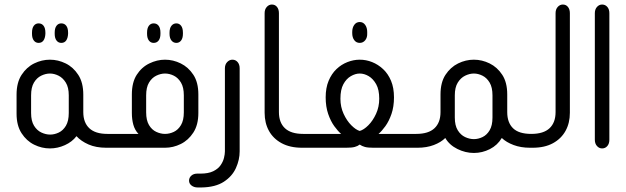

<svg xmlns="http://www.w3.org/2000/svg" viewBox="-20 -651 2759 846"><path d="M150 -462Q137 -462 129 -472.5Q121 -483 121 -502V-507Q121 -527 129 -537.5Q137 -548 150 -548Q164 -548 172 -537.5Q180 -527 180 -507V-502Q179 -483 171.5 -472.5Q164 -462 150 -462ZM250 -462Q237 -462 229 -472.5Q221 -483 221 -502V-507Q221 -527 229 -537.5Q237 -548 250 -548Q264 -548 272 -537.5Q280 -527 280 -507V-502Q279 -483 271.5 -472.5Q264 -462 250 -462ZM460 -61V0H448Q403 0 370 -14.5Q337 -29 317 -51Q298 -26 266 -11.5Q234 3 200 3Q164 3 130.5 -13.5Q97 -30 75 -64Q53 -98 53 -150V-234Q53 -287 75 -321Q97 -355 130.5 -371.5Q164 -388 200 -388Q236 -388 269.5 -371.5Q303 -355 325 -321Q347 -287 347 -234V-157Q347 -111 373.5 -86Q400 -61 453 -61ZM283 -153V-231Q283 -266 270 -287Q257 -308 238 -317.5Q219 -327 200 -327Q181 -327 161.5 -317.5Q142 -308 129.5 -287Q117 -266 117 -231V-153Q117 -118 130 -97Q143 -76 162.5 -67Q182 -58 201 -58Q220 -58 239 -67Q258 -76 270.5 -97Q283 -118 283 -153Z M657 -462Q644 -462 636 -472.5Q628 -483 628 -502V-507Q628 -527 636 -537.5Q644 -548 657 -548Q671 -548 679 -537.5Q687 -527 687 -507V-502Q687 -483 679 -472.5Q671 -462 657 -462ZM757 -462Q744 -462 735.5 -472.5Q727 -483 727 -502V-507Q727 -527 735.5 -537.5Q744 -548 757 -548Q770 -548 778 -537.5Q786 -527 786 -507V-502Q786 -483 778 -472.5Q770 -462 757 -462ZM448 0V-61H590Q574 -78 567.5 -101.5Q561 -125 561 -153V-235Q561 -288 582.5 -321.5Q604 -355 638 -371.5Q672 -388 707 -388Q743 -388 776.5 -371.5Q810 -355 832 -321.5Q854 -288 854 -235V-153Q854 -101 832 -67Q810 -33 776.5 -16.5Q743 0 707 0ZM707 -61Q727 -61 746 -70Q765 -79 777.5 -100Q790 -121 790 -156V-231Q790 -266 777.5 -287Q765 -308 746 -317.5Q727 -327 707 -327Q688 -327 668.5 -317.5Q649 -308 636.5 -287Q624 -266 624 -231V-156Q624 -121 636.5 -100Q649 -79 668.5 -70Q688 -61 707 -61Z M868 175H851Q835 175 824 166.5Q813 158 813 145Q813 132 823 123Q833 114 849 114H863Q898 114 919.5 103.5Q941 93 952 77Q963 61 967 44.5Q971 28 971 16V-350Q971 -367 981 -377.5Q991 -388 1004 -388Q1018 -388 1027 -377.5Q1036 -367 1036 -350V16Q1036 53 1019.5 89.5Q1003 126 966 150Q929 174 868 175Z M1322 0H1311Q1258 0 1221 -20Q1184 -40 1165 -74.5Q1146 -109 1146 -154V-593Q1146 -610 1155.5 -620.5Q1165 -631 1178 -631Q1192 -631 1200.5 -620.5Q1209 -610 1209 -593V-157Q1209 -111 1235.5 -86Q1262 -61 1316 -61H1322Z M1565 -462Q1550 -462 1541 -474Q1532 -486 1532 -505V-510Q1532 -529 1541 -541.5Q1550 -554 1565 -554Q1580 -554 1589 -541.5Q1598 -529 1598 -510V-505Q1599 -486 1589.5 -474Q1580 -462 1565 -462ZM1310 0V-61H1483Q1469 -73 1453 -95Q1437 -117 1426 -149Q1415 -181 1415 -222Q1415 -264 1428 -295Q1441 -326 1462.5 -346.5Q1484 -367 1511 -377.5Q1538 -388 1565 -388Q1593 -388 1619.5 -377.5Q1646 -367 1668 -346.5Q1690 -326 1703 -295Q1716 -264 1716 -222Q1716 -181 1705 -149Q1694 -117 1678 -95Q1662 -73 1648 -61H1820V0H1625Q1601 0 1588 -3.5Q1575 -7 1565 -14Q1556 -7 1543 -3.5Q1530 0 1505 0ZM1565 -74Q1583 -79 1603 -99Q1623 -119 1637 -149.5Q1651 -180 1651 -216Q1651 -256 1637.5 -280Q1624 -304 1604.5 -315.5Q1585 -327 1565 -327Q1546 -327 1526 -315.5Q1506 -304 1493 -280Q1480 -256 1480 -216Q1480 -180 1494 -149.5Q1508 -119 1528 -99Q1548 -79 1565 -74Z M2327 -61V0H2315Q2275 0 2243 -12Q2211 -24 2191 -43Q2172 -11 2138.5 6Q2105 23 2068 23Q2031 23 1995.5 5.5Q1960 -12 1942 -43Q1923 -24 1891.5 -12Q1860 0 1820 0H1808V-61H1814Q1868 -61 1894.5 -86Q1921 -111 1921 -157V-235Q1921 -288 1943 -321.5Q1965 -355 1998.5 -371.5Q2032 -388 2068 -388Q2104 -388 2137.5 -371.5Q2171 -355 2193 -321.5Q2215 -288 2215 -235V-157Q2215 -111 2240.5 -86Q2266 -61 2321 -61ZM2150 -133V-231Q2150 -266 2137.5 -287Q2125 -308 2106 -317.5Q2087 -327 2068 -327Q2049 -327 2029.5 -317.5Q2010 -308 1997 -287Q1984 -266 1984 -231V-133Q1984 -98 1997 -77Q2010 -56 2029.5 -47Q2049 -38 2068 -38Q2087 -38 2106 -47Q2125 -56 2137.5 -77Q2150 -98 2150 -133Z M2315 0V-61H2321Q2375 -61 2401.5 -86Q2428 -111 2428 -157V-593Q2428 -610 2437.5 -620.5Q2447 -631 2460 -631Q2474 -631 2482.5 -620.5Q2491 -610 2491 -593V-154Q2491 -109 2472 -74.5Q2453 -40 2416.5 -20Q2380 0 2327 0Z M2601 -593Q2601 -610 2610.5 -620.5Q2620 -631 2633 -631Q2647 -631 2656 -620.5Q2665 -610 2665 -593V-35Q2665 -18 2656 -7.5Q2647 3 2633 3Q2620 3 2610.5 -7.5Q2601 -18 2601 -35Z"/></svg>

Font: Beiruti
Style: Regular
Weight: 400
Version: Version 1.00